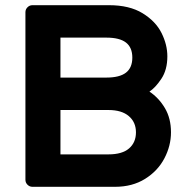

<svg xmlns="http://www.w3.org/2000/svg" viewBox="-20 -720 726 740"><path d="M78 0ZM78 -27V-673Q78 -684 86 -692Q94 -700 105 -700H400Q479 -700 529.5 -669Q580 -638 602.5 -593Q625 -548 625 -503Q625 -451 602 -416.5Q579 -382 556 -367Q592 -343 615.5 -303.5Q639 -264 639 -210Q639 -158 613.5 -109.5Q588 -61 539 -30.5Q490 0 423 0H105Q94 0 86 -8Q78 -16 78 -27ZM213 -575V-421H390Q441 -421 465.5 -440Q490 -459 490 -498Q490 -537 465.5 -556Q441 -575 390 -575ZM398 -125Q451 -125 477.5 -148Q504 -171 504 -210Q504 -249 476.5 -272.5Q449 -296 398 -296H213V-125Z"/></svg>

Font: Hezaedrus Medium
Style: Regular
Weight: 500
Designer: Hubert & Fischer
Foundry: Hubert & Fischer
Version: Version 1.10;September 3, 2019;FontCreator 11.5.0.2425 64-bi